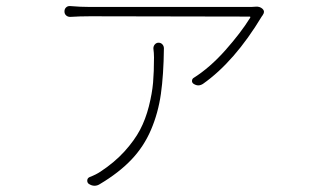

<svg xmlns="http://www.w3.org/2000/svg" viewBox="-20 -549 1040 624"><path d="M478.5 -391.6Q478.5 -399.4 483.4 -404.8Q488.3 -410.2 495.1 -410.2Q502.9 -410.2 507.8 -404.8Q512.7 -399.4 512.7 -391.6Q511.7 -305.7 502.9 -243.7Q494.1 -181.6 470.7 -127Q447.3 -72.3 406.7 -29.8Q366.2 12.7 303.7 49.8Q295.9 54.7 287.1 54.7Q277.3 54.7 267.6 47.9Q262.7 43 263.7 36.1Q264.6 29.3 271.5 26.4Q292 18.6 306.6 8.8Q352.5 -21.5 384.8 -57.1Q417 -92.8 435.1 -127Q453.1 -161.1 463.9 -203.6Q474.6 -246.1 477.5 -280.8Q480.5 -315.4 480.5 -362.3Q480.5 -376 478.5 -391.6ZM811.5 -527.3Q824.2 -528.3 833 -520.5Q837.9 -515.6 837.9 -510.7Q837.9 -505.9 835 -502Q833 -498 831.1 -496.1Q742.2 -348.6 639.6 -276.4Q631.8 -271.5 624.5 -271.5Q617.2 -271.5 609.4 -276.4Q603.5 -280.3 604 -286.6Q604.5 -293 609.4 -295.9Q662.1 -329.1 712.4 -385.7Q762.7 -442.4 793 -491.2Q794.9 -495.1 791 -495.1L272.5 -496.1Q239.3 -496.1 208 -494.1Q200.2 -494.1 194.8 -499Q189.5 -503.9 189.5 -511.7Q189.5 -519.5 194.3 -524.4Q199.2 -529.3 206.1 -529.3Q207 -529.3 208 -529.3Q241.2 -526.4 272.5 -526.4H796.9Q803.7 -526.4 811.5 -527.3Z"/></svg>

Font: Gen Jyuu Gothic ExtraLight
Style: Regular
Weight: 100
Designer: [Source Han Sans]
Ryoko NISHIZUKA  (kana & ideographs); Paul D. Hunt (Latin, Greek & Cyrillic); Wenlong ZHANG  (bopomofo
Version: Version 1.002.20150607